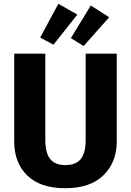

<svg xmlns="http://www.w3.org/2000/svg" viewBox="-20 -976 691 1013"><path d="M288 -956 388 -899 262 -740 192 -778ZM459 -947 556 -885 421 -733 354 -775ZM596 -693V-230Q596 -120 526 -51.5Q456 17 325 17Q193 17 124 -50Q55 -117 55 -230V-693H219V-237Q219 -170 244.5 -137.5Q270 -105 325 -105Q381 -105 406.5 -137.5Q432 -170 432 -237V-693Z"/></svg>

Font: FiraGO
Style: Bold
Weight: 700
Designer: bBox Type
Foundry: bBox Type GmbH
Version: Version 1.001;PS 001.001;hotconv 1.0.88;makeotf.lib2.5.64775